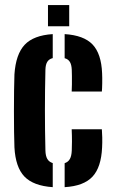

<svg xmlns="http://www.w3.org/2000/svg" viewBox="-20 -746 463 774"><path d="M38.2 -152Q37.2 -176.1 36.7 -214.9Q36.2 -253.7 36.2 -297.5Q36.2 -341.3 36.7 -381.1Q37.2 -420.9 38.2 -446.3Q43.7 -527.6 79.6 -565.6Q115.4 -603.6 192.6 -608.5V-511.8Q177.6 -507.9 170.7 -496.9Q163.7 -485.9 163.1 -464.9Q162.1 -424 161.6 -383.1Q161.1 -342.3 161.1 -301.4Q161.1 -260.4 161.6 -220Q162.1 -179.6 163.1 -139.1Q163.7 -117.4 170.7 -105.3Q177.6 -93.3 192.6 -88.6V8.5Q114.5 3.2 78.5 -34.3Q42.5 -71.9 38.2 -152ZM240.6 8.5V-88.2Q254.9 -92.9 261.6 -105Q268.4 -117 269.3 -139.1Q270 -153.3 270.1 -175.6Q270.2 -197.8 269 -224.9H390.6Q391.7 -214.6 392.2 -192Q392.6 -169.5 391.6 -152Q388.1 -71.5 352.7 -33.7Q317.3 4.1 240.6 8.5ZM269 -377Q269.7 -388.3 269.9 -405.7Q270.2 -423.1 269.9 -439.7Q269.7 -456.3 269.3 -464.9Q268.4 -485.5 261.6 -496.5Q254.9 -507.6 240.6 -511.4V-608.5Q317.8 -603.7 353.1 -566.7Q388.4 -529.6 391.6 -451.1Q392.5 -433.7 392.1 -410.7Q391.7 -387.7 390.6 -377ZM173.4 -640V-725.7H259V-640Z"/></svg>

Font: Big Shoulders Stencil Display SC Thin
Style: Regular
Weight: 100
Designer: Patric King
Foundry: XO Type Co
Version: Version 2.001